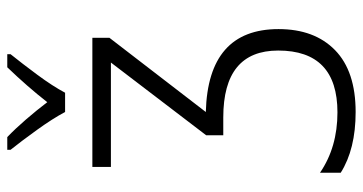

<svg xmlns="http://www.w3.org/2000/svg" viewBox="-255 -733 998 528"><g transform="rotate(-90 244.0 -469.0)"><path d="M404 -714H49V-663H336L136 -401V-354H185Q369 -354 369 -203Q369 -40 199 -40Q103 -40 33 -88V-31Q98 10 200 10Q312 10 370 -46.5Q428 -103 428 -202Q428 -396 200 -402L404 -667ZM359 -948H323Q270 -893 227 -838Q205 -867 179.5 -896.5Q154 -926 131 -948H96V-939Q120 -909 151 -866Q182 -823 200 -789H253Q271 -823 302.5 -865.5Q334 -908 359 -939Z"/></g></svg>

Font: Noto Sans UI SemiCondensed Light
Style: Regular
Weight: 300
Width: 4
Designer: Monotype Design Team
Foundry: Monotype Imaging Inc.
Version: Version 1.901